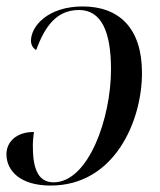

<svg xmlns="http://www.w3.org/2000/svg" viewBox="-23 -566 497 595"><path d="M233 -546C126 -546 73 -485 73 -440C73 -426 80 -416 89 -411C116 -483 151 -535 222 -535C290 -535 321 -470 321 -351C321 -199 251 -1 143 -1C99 -1 80 -37 79 -104C78 -122 80 -141 82 -157C26 -157 -3 -125 -3 -88C-3 -38 38 9 134 9C332 9 417 -191 417 -340C417 -479 346 -546 233 -546Z"/></svg>

Font: Noto Serif Display SemiCondensed
Style: Italic
Weight: 400
Width: 4
Italic angle: -12°
Designer: Monotype Design Team
Foundry: Monotype Imaging Inc.
Version: Version 2.009